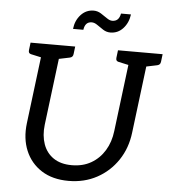

<svg xmlns="http://www.w3.org/2000/svg" viewBox="-61 -974 917 1037"><g transform="rotate(5 398.0 -455.0)"><path d="M349 9Q262 9 202.5 -29Q143 -67 115.5 -132.5Q88 -198 98 -281L152 -717H249L195 -282Q188 -223 204.5 -176.5Q221 -130 260 -103.5Q299 -77 359 -77Q419 -77 464 -103Q509 -129 537 -175Q565 -221 572 -281L626 -717H723L669 -281Q659 -196 615 -130.5Q571 -65 502.5 -28Q434 9 349 9ZM182 -717 161 -639 88 -655Q80 -657 77 -662Q74 -667 75 -676L80 -717ZM322 -717 317 -676Q316 -667 311.5 -662Q307 -657 298 -655L221 -639L220 -717ZM656 -717 635 -639 562 -655Q554 -657 551 -662Q548 -667 549 -676L554 -717ZM796 -717 791 -676Q790 -667 785.5 -662Q781 -657 772 -655L695 -639L694 -717ZM509 -873Q527 -873 538 -883.5Q549 -894 553 -916H607Q601 -870 573 -839.5Q545 -809 504 -809Q483 -809 465 -820.5Q447 -832 431 -843.5Q415 -855 400 -855Q382 -855 371.5 -844Q361 -833 358 -811H302Q307 -857 335.5 -888Q364 -919 405 -919Q426 -919 444.5 -907.5Q463 -896 479 -884.5Q495 -873 509 -873Z"/></g></svg>

Font: Aleo
Style: Italic
Weight: 400
Italic angle: -7°
Designer: Alessio Laiso
Foundry: Alessio Laiso
Version: Version 2.001;gftools[0.9.29]